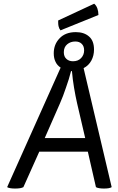

<svg xmlns="http://www.w3.org/2000/svg" viewBox="-20 -1040 651 1062"><path d="M301.8 -926.8Q301.8 -921.9 301.8 -916Q301.8 -905.3 303.7 -895.5Q306.6 -881.8 314.5 -872.1Q383.8 -900.4 524.4 -957Q524.4 -976.6 518.6 -993.2Q512.7 -1009.8 501 -1019.5Q434.6 -989.3 301.8 -926.8ZM399.4 -862.3Q341.8 -862.3 309.6 -828.1Q277.3 -794.9 277.3 -745.1Q277.3 -717.8 287.1 -698.2Q295.9 -678.7 315.4 -666Q216.8 -445.3 19.5 -4.9Q25.4 -1 37.1 1Q47.9 2.9 63.5 2.9Q79.1 2.9 90.8 1Q102.5 -1 109.4 -4.9Q138.7 -70.3 197.3 -201.2Q264.6 -201.2 465.8 -201.2Q477.5 -152.3 510.7 -4.9Q516.6 -1 529.3 1Q541 2.9 554.7 2.9Q570.3 2.9 581.1 1Q591.8 -1 597.7 -4.9Q545.9 -224.6 442.4 -663.1Q470.7 -677.7 485.4 -705.1Q500 -732.4 500 -765.6Q500 -814.5 472.7 -837.9Q445.3 -862.3 399.4 -862.3ZM227.5 -276.4Q249 -324.2 311.5 -467.8Q329.1 -507.8 344.7 -554.7Q361.3 -600.6 373 -646.5Q375 -646.5 377.9 -646.5Q381.8 -600.6 389.6 -554.7Q397.5 -507.8 406.2 -469.7Q420.9 -405.3 451.2 -276.4Q395.5 -276.4 227.5 -276.4ZM396.5 -810.5Q418.9 -810.5 431.6 -797.9Q445.3 -785.2 445.3 -761.7Q445.3 -736.3 428.7 -718.8Q412.1 -701.2 383.8 -701.2Q361.3 -701.2 347.7 -713.9Q333 -726.6 333 -751Q333 -779.3 351.6 -794.9Q370.1 -810.5 396.5 -810.5Z"/></svg>

Font: cl
Style: Italic
Weight: 400
Designer: Mitja Miklavcic
Version: Version 7.504; 2011; Build 1022